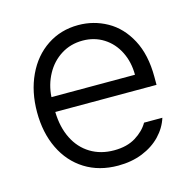

<svg xmlns="http://www.w3.org/2000/svg" viewBox="-86 -624 721 721"><g transform="rotate(-15 274.5 -263.5)"><path d="M44.9 -261.7Q44.9 -341.3 74.5 -404.3Q104 -467.3 157.2 -502.7Q210.4 -538.1 278.3 -538.1Q338.4 -538.1 390.1 -509.3Q441.9 -480.5 473.4 -421.4Q504.9 -362.3 504.9 -276.4V-245.1H111.3Q112.8 -185.5 134.8 -141.4Q156.7 -97.2 196.3 -73Q235.8 -48.8 288.1 -48.8Q338.4 -48.8 372.3 -69.8Q406.2 -90.8 422.9 -120.1H494.1Q482.4 -83 453.9 -53.2Q425.3 -23.4 382.8 -6.3Q340.3 10.7 288.1 10.7Q214.4 10.7 159.4 -23.7Q104.5 -58.1 74.7 -119.9Q44.9 -181.6 44.9 -261.7ZM436.5 -302.7Q436.5 -352.1 416.5 -392.1Q396.5 -432.1 360.6 -454.8Q324.7 -477.5 279.3 -477.5Q232.4 -477.5 195.3 -454.1Q158.2 -430.7 136.5 -390.6Q114.7 -350.6 111.8 -302.7Z"/></g></svg>

Font: Pretendard Light
Style: Regular
Weight: 300
Designer: Base glyphs from Inter by Rasmus Andersson; Hangeul glyphs from Noto Sans CJK(Source Han Sans) by Jang Soo-young and Kan
Foundry: Kil Hyung-jin
Version: Version 1.309